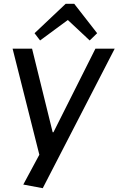

<svg xmlns="http://www.w3.org/2000/svg" viewBox="-20 -795 621 1006"><path d="M102 172 208 -25 190 31 46 -540H148L256 -102H260L480 -540H581L204 191ZM161 -621 324 -775H369L489 -621L450 -583L312 -712H365L190 -583Z"/></svg>

Font: Pathway Extreme 28pt Medium
Style: Italic
Weight: 500
Italic angle: -8°
Designer: Eduardo Rodriguez Tunni
Foundry: Eduardo Rodriguez Tunni
Version: Version 1.001;gftools[0.9.26]